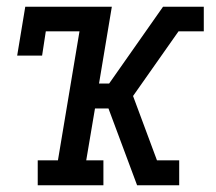

<svg xmlns="http://www.w3.org/2000/svg" viewBox="-20 -550 640 570"><path d="M92 0V-74H152L216 -457H116L105 -385H31L55 -530H312L274 -302H304L464 -530H585V-457H510L375 -265L446 -74H512V0H387L302 -228H262L236 -74H287V0Z"/></svg>

Font: Iosevka Slab Extended Oblique
Style: Regular
Weight: 400
Width: 7
Italic angle: -9°
Monospace: yes
Designer: Belleve Invis
Foundry: Belleve Invis
Version: Version 11.1.0; ttfautohint (v1.8.3)